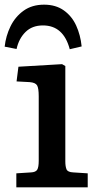

<svg xmlns="http://www.w3.org/2000/svg" viewBox="-23 -803 425 823"><path d="M47 0V-60L110 -64Q130 -65 136.5 -75.5Q143 -86 143 -114V-390Q143 -425 136 -437Q129 -449 104 -451L48 -454L56 -517L243 -528L257 -520V-111Q257 -90 262 -77.5Q267 -65 291 -64L353 -60V0ZM166 -783Q216 -783 250.5 -758.5Q285 -734 303.5 -693.5Q322 -653 327 -604L276 -592Q249 -694 161 -694Q115 -694 86.5 -666Q58 -638 48 -593L-3 -603Q2 -649 22 -690Q42 -731 78 -757Q114 -783 166 -783Z"/></svg>

Font: Literata 7pt Medium
Style: Regular
Weight: 500
Designer: Latin by Veronika Burian and Jose Scaglione. Greek by Irene Vlachou. Cyrillic by Vera Evstafieva.
Foundry: TypeTogether
Version: Version 3.002